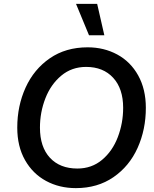

<svg xmlns="http://www.w3.org/2000/svg" viewBox="-20 -959 794 990"><path d="M372 -939H481L518 -777H439ZM69 -301Q69 -413 112 -507.5Q155 -602 237 -658.5Q319 -715 432 -715Q516 -715 584.5 -678Q653 -641 692.5 -570Q732 -499 732 -403Q732 -291 689.5 -196.5Q647 -102 565 -45.5Q483 11 371 11Q286 11 217.5 -26Q149 -63 109 -133.5Q69 -204 69 -301ZM615 -403Q615 -502 563.5 -558Q512 -614 424 -614Q350 -614 296 -569Q242 -524 214 -452Q186 -380 186 -301Q186 -201 237.5 -145.5Q289 -90 379 -90Q453 -90 506.5 -135Q560 -180 587.5 -252Q615 -324 615 -403Z"/></svg>

Font: CBA Beacon Sans Bold
Style: Italic
Weight: 700
Italic angle: -13°
Designer: Wei Huang
Foundry: Wei Huang
Version: Version 1.002